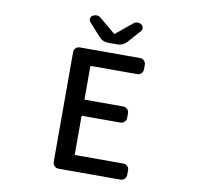

<svg xmlns="http://www.w3.org/2000/svg" viewBox="-97 -1045 1195 1148"><g transform="rotate(10 500.0 -471.0)"><path d="M332 0Q317.4 0 307.1 -10.3Q296.9 -20.5 296.9 -35.2V-701.2Q296.9 -715.8 307.1 -726.1Q317.4 -736.3 332 -736.3H697.3Q711.9 -736.3 722.2 -726.1Q732.4 -715.8 732.4 -701.2V-673.8Q732.4 -659.2 722.2 -648.9Q711.9 -638.7 697.3 -638.7H418Q413.1 -638.7 413.1 -634.8V-438.5Q413.1 -433.6 418 -433.6H648.4Q663.1 -433.6 673.3 -423.8Q683.6 -414.1 683.6 -399.4V-371.1Q683.6 -356.4 673.3 -346.2Q663.1 -335.9 648.4 -335.9H418Q413.1 -335.9 413.1 -332V-102.5Q413.1 -97.7 418 -97.7H709Q722.7 -97.7 732.9 -87.9Q743.2 -78.1 743.2 -63.5V-35.2Q743.2 -20.5 732.9 -10.3Q722.7 0 709 0ZM495.1 -793Q460 -793 437.5 -818.4L368.2 -895.5Q361.3 -903.3 361.3 -913.1Q361.3 -927.7 373 -935.5Q383.8 -942.4 395.5 -942.4Q396.5 -942.4 397.5 -942.4Q411.1 -942.4 421.9 -933.6L517.6 -853.5Q519.5 -851.6 521.5 -851.6Q523.4 -851.6 524.4 -853.5L622.1 -933.6Q631.8 -942.4 645.5 -942.4Q646.5 -942.4 647.5 -942.4Q660.2 -942.4 669.9 -935.5Q681.6 -927.7 681.6 -913.1Q681.6 -903.3 674.8 -895.5L606.4 -818.4Q583 -793 548.8 -793Z"/></g></svg>

Font: Gen Jyuu Gothic L Monospace Medium
Style: Regular
Weight: 500
Designer: [Source Han Sans]
Ryoko NISHIZUKA  (kana & ideographs); Paul D. Hunt (Latin, Greek & Cyrillic); Wenlong ZHANG  (bopomofo
Version: Version 1.002.20150607